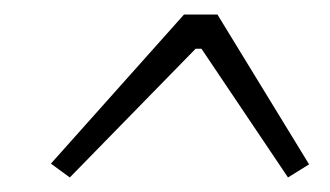

<svg xmlns="http://www.w3.org/2000/svg" viewBox="-20 -611 454 264"><path d="M405 -385 376 -367 257 -544H249L76 -367L50 -386L233 -591H279Z"/></svg>

Font: Exo 2.0 Light
Style: Italic
Weight: 300
Italic angle: -8°
Designer: Natanael Gama
Version: Version 1.001;PS 001.001;hotconv 1.0.70;makeotf.lib2.5.58329